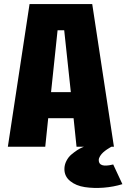

<svg xmlns="http://www.w3.org/2000/svg" viewBox="-20 -720 620 942"><path d="M355.5 0 341 -140H216.5L202 0H18.5L125 -700H432.5L539 0H526.5Q524 1.5 519.8 3.8Q515.5 6 504.8 13.2Q494 20.5 486 27.8Q478 35 471.2 45.5Q464.5 56 464.5 65.5Q464.5 104 532.5 87.5Q534.5 87 535.5 87L580.5 183.5Q537 197 488.2 200.8Q439.5 204.5 396.2 198Q353 191.5 324.5 168.5Q296 145.5 296 109.5Q296 88.5 305.8 69.5Q315.5 50.5 329.8 38.5Q344 26.5 358 17.2Q372 8 382 4L391.5 0ZM262.5 -571.5 230.5 -268H327.5L295 -571.5Z"/></svg>

Font: League Mono Narrow ExtraBold
Style: Regular
Weight: 800
Width: 3
Designer: Tyler Finck
Foundry: The League of Moveable Type / Tyler Finck
Version: Version 2.210